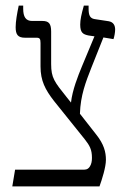

<svg xmlns="http://www.w3.org/2000/svg" viewBox="-20 -667 457 687"><path d="M24 0H336C345 -25 359 -69 359 -95C359 -123 352 -151 324 -186L266 -260C268 -326 287 -374 307 -425L350 -533L386 -527C389 -535 392 -551 392 -561C392 -576 386 -588 369 -591L323 -598C302 -600 297 -611 297 -637V-647H280C271 -615 267 -596 267 -579C267 -550 277 -544 297 -540L318 -537L273 -429C259 -395 239 -345 234 -300L218 -320C175 -374 163 -388 163 -438V-554C163 -582 155 -592 132 -592H95C72 -592 63 -607 63 -636V-647H47C41 -619 36 -590 36 -570C36 -543 44 -532 70 -532H111C122 -532 125 -528 125 -513V-429C125 -378 142 -346 173 -306L283 -169C301 -146 309 -132 309 -102C309 -90 307 -80 302 -72C298 -65 292 -60 282 -60H34Z"/></svg>

Font: Noto Serif Hebrew Condensed Light
Style: Regular
Weight: 300
Width: 3
Designer: Monotype Design Team
Foundry: Monotype Imaging Inc.
Version: Version 2.004